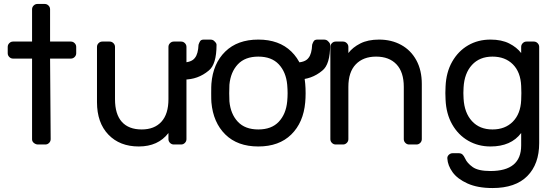

<svg xmlns="http://www.w3.org/2000/svg" viewBox="-20 -730 2819 970"><path d="M142 -26Q142 -15 151.5 -7.5Q161 0 172 0H209Q220 0 228 -8Q236 -16 236 -27L233 -434H338Q349 -434 357 -442Q365 -450 365 -461V-493Q365 -504 357 -512Q349 -520 338 -520H233V-683Q233 -694 225 -702Q217 -710 206 -710H169Q158 -710 150 -702Q142 -694 142 -683V-520H46Q35 -520 27 -512Q19 -504 19 -493V-461Q19 -450 27 -442Q35 -434 46 -434H142Z M1074 -504Q1074 -404 1034 -373Q980 -328 909 -328H890Q879 -328 871 -336Q863 -344 863 -356V-388Q863 -398 871 -406Q879 -414 890 -414H899Q948 -414 965 -438Q981 -458 983 -504Q986 -514 991 -522Q996 -530 1010 -530H1042Q1056 -530 1063 -522Q1074 -512 1074 -504ZM497 -520H534Q545 -520 553 -512Q561 -504 561 -493V-229Q561 -153 595.5 -114.5Q630 -76 696 -76Q760 -76 795.5 -115Q831 -154 831 -229V-493Q831 -504 839 -512Q847 -520 858 -520H895Q906 -520 914 -512Q922 -504 922 -493V-27Q922 -16 914 -8Q906 0 895 0H858Q847 0 839 -8Q831 -16 831 -27V-58Q779 10 681 10Q585 10 527.5 -50Q470 -110 470 -214V-493Q470 -504 478 -512Q486 -520 497 -520Z M1648 -504Q1648 -404 1608 -373Q1554 -328 1483 -328H1464Q1453 -328 1445 -336Q1437 -344 1437 -356V-388Q1437 -398 1445 -406Q1453 -414 1464 -414H1473Q1522 -414 1539 -438Q1555 -458 1557 -504Q1560 -514 1565 -522Q1570 -530 1584 -530H1616Q1630 -530 1637 -522Q1648 -512 1648 -504ZM1524 -259Q1524 -235 1522 -213Q1513 -111 1451.5 -50.5Q1390 10 1285 10Q1180 10 1118.5 -50.5Q1057 -111 1048 -213Q1047 -224 1047 -259Q1047 -296 1048 -307Q1056 -409 1118 -469.5Q1180 -530 1285 -530Q1390 -530 1452 -469.5Q1514 -409 1522 -307Q1524 -285 1524 -259ZM1285 -444Q1218 -444 1181.5 -405Q1145 -366 1139 -302Q1138 -290 1138 -259Q1138 -229 1139 -218Q1145 -154 1181.5 -115Q1218 -76 1285 -76Q1352 -76 1388.5 -115Q1425 -154 1431 -218Q1433 -240 1433 -259Q1433 -278 1431 -302Q1425 -366 1388.5 -405Q1352 -444 1285 -444Z M2084 0H2047Q2036 0 2028 -8Q2020 -16 2020 -27V-291Q2020 -366 1983 -405Q1946 -444 1880 -444Q1815 -444 1777.5 -405Q1740 -366 1740 -291V-27Q1740 -16 1732 -8Q1724 0 1713 0H1676Q1665 0 1657 -8Q1649 -16 1649 -27V-493Q1649 -504 1657 -512Q1665 -520 1676 -520H1713Q1724 -520 1732 -512Q1740 -504 1740 -493V-462Q1762 -491 1800.5 -510.5Q1839 -530 1895 -530Q1958 -530 2007 -503Q2056 -476 2083.5 -425.5Q2111 -375 2111 -306V-27Q2111 -16 2103 -8Q2095 0 2084 0Z M2613 -462V-493Q2613 -504 2621 -512Q2629 -520 2640 -520H2677Q2688 -520 2696 -512Q2704 -504 2704 -493V-7Q2704 99 2644 159.5Q2584 220 2468 220Q2393 220 2342 197Q2291 174 2266.5 140Q2242 106 2240 71Q2239 60 2247.5 52Q2256 44 2267 44H2297Q2309 44 2316 50Q2323 56 2330 71Q2340 94 2368 114Q2396 134 2458 134Q2613 134 2613 5V-58Q2562 10 2458 10Q2396 10 2345.5 -19Q2295 -48 2264.5 -101.5Q2234 -155 2231 -227L2230 -260L2231 -293Q2234 -365 2264.5 -418.5Q2295 -472 2345 -501Q2395 -530 2458 -530Q2514 -530 2552.5 -510.5Q2591 -491 2613 -462ZM2322 -288 2321 -260 2322 -232Q2326 -160 2364.5 -118Q2403 -76 2468 -76Q2532 -76 2571 -115.5Q2610 -155 2613 -224Q2614 -234 2614 -260Q2614 -286 2613 -296Q2610 -366 2571 -405Q2532 -444 2468 -444Q2403 -444 2364.5 -402Q2326 -360 2322 -288Z"/></svg>

Font: Contemporary
Style: Regular
Weight: 400
Designer: Victor Tran
Foundry: Victor Tran
Version: Version 1.100